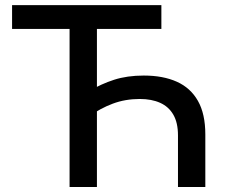

<svg xmlns="http://www.w3.org/2000/svg" viewBox="-20 -748 902 768"><path d="M555.2 -445.8Q632.3 -445.8 687.3 -421.1Q742.2 -396.5 771.7 -344.5Q801.3 -292.5 801.3 -210V0H691.9V-206.5Q691.9 -257.3 673.3 -289.3Q654.8 -321.3 620.6 -336.7Q586.4 -352.1 539.1 -352.1Q481 -352.1 430.9 -333.3Q380.9 -314.5 337.9 -283.2V-384.3Q384.3 -412.1 436.5 -429Q488.8 -445.8 555.2 -445.8ZM367.7 -651.4V0H258.3V-651.4ZM28.3 -632.3V-727.5H625.5V-632.3Z"/></svg>

Font: Inter 28pt Medium
Style: Regular
Weight: 500
Designer: Rasmus Andersson
Foundry: rsms
Version: Version 4.001;git-66647c0bb